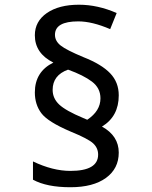

<svg xmlns="http://www.w3.org/2000/svg" viewBox="-20 -785 640 810"><path d="M205.1 -521Q127 -560.1 127 -636.2Q127 -694.8 177.7 -730Q228.5 -765.1 313 -765.1Q392.1 -765.1 472.2 -730L444.8 -662.1Q368.7 -694.8 310.1 -694.8Q211.9 -694.8 211.9 -638.2Q211.9 -611.8 236.1 -592.8Q260.3 -573.7 332 -543.9Q408.7 -513.7 444.8 -475.8Q481 -438 481 -382.8Q481 -293.9 410.2 -251Q481 -211.9 481 -141.1Q481 -73.7 427 -34.4Q373 4.9 276.9 4.9Q177.2 4.9 119.1 -26.9V-104Q202.6 -64 276.9 -64Q394 -64 394 -132.8Q394 -160.6 373 -180.2Q352.1 -199.7 277.8 -230Q181.6 -271 154.3 -307.6Q127 -344.2 127 -395Q127 -482.4 205.1 -521ZM348.1 -279.8Q403.8 -316.9 403.8 -370.1Q403.8 -413.6 367.9 -440.7Q332 -467.8 267.1 -491.2Q202.1 -467.8 202.1 -405.8Q202.1 -370.1 229.7 -344Q257.3 -317.9 331.1 -287.1Z"/></svg>

Font: Noto Mono
Style: Regular
Weight: 400
Designer: Monotype Design Team
Foundry: Monotype Imaging Inc.
Version: Version 1.00